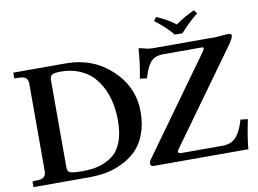

<svg xmlns="http://www.w3.org/2000/svg" viewBox="-84 -940 1434 1067"><g transform="rotate(-10 633.0 -406.5)"><path d="M942.9 -698.2Q906.7 -743.2 841.8 -793L857.9 -813Q918 -787.1 963.9 -752Q1021 -792 1070.8 -813L1085.9 -793Q1036.1 -754.9 985.8 -698.2ZM1234.9 0H702.1Q683.1 0 683.1 -15.1Q683.1 -27.3 690.9 -38.1L1080.1 -579.1Q1096.2 -602.1 1078.1 -602.1H862.8Q835.9 -602.1 816.9 -594.5Q797.9 -586.9 784.9 -568.8Q772 -550.8 764.9 -533.9Q757.8 -517.1 748 -485.8L709 -491.2Q725.1 -571.3 731 -658.2Q746.1 -657.2 766.1 -651.1Q786.1 -645 812 -645H1168.9Q1220.7 -649.9 1231.9 -649.9Q1253.9 -649.9 1253.9 -640.1Q1253.9 -625 1230 -590.8L856 -71.8Q844.7 -57.6 847.4 -50.8Q850.1 -43.9 872.1 -43.9H1095.2Q1148.4 -43.9 1175.8 -76.4Q1203.1 -108.9 1220.2 -169.9L1261.2 -165Q1239.7 -64 1234.9 0ZM221.2 -75.2Q221.2 -53.2 236.1 -46.6Q251 -40 308.1 -40Q359.9 -40 400.4 -51Q440.9 -62 476.1 -87.9Q511.2 -113.8 530 -163.3Q548.8 -212.9 548.8 -284.2Q548.8 -331.1 540.5 -375.5Q532.2 -419.9 512.2 -462.4Q492.2 -504.9 462.2 -536.4Q432.1 -567.9 386 -586.9Q339.8 -606 283.2 -606Q251 -606 236.1 -599.4Q221.2 -592.8 221.2 -570.8ZM23.9 0 22 -2V-23.9Q22 -32.7 29.8 -33.2H43.9Q73.7 -33.2 86.4 -43.2Q99.1 -53.2 99.1 -77.1V-568.8Q99.1 -592.8 86.7 -602.8Q74.2 -612.8 43.9 -612.8H29.8Q22 -612.8 22 -621.1V-644L23.9 -646H319.8Q470.7 -646 575.9 -547.6Q681.2 -449.2 681.2 -309.1Q681.2 -238.3 659.7 -182.6Q638.2 -127 603.5 -93.5Q568.8 -60.1 522.5 -38.1Q476.1 -16.1 431.2 -8.1Q386.2 0 337.9 0Z"/></g></svg>

Font: Linux Libertine
Style: Semibold
Weight: 600
Designer: Philipp H. Poll
Foundry: Philipp H. Poll
Version: Version 5.1.2 ; ttfautohint (v0.9)